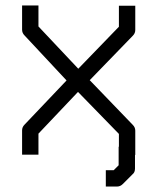

<svg xmlns="http://www.w3.org/2000/svg" viewBox="-20 -618 580 704"><path d="M266 -281 121 -128V-51H61V-140Q61 -152 70 -161L224 -323L70 -488Q61 -497 61 -509V-598H121V-521L267 -366L416 -520V-597H476V-508Q476 -496 467 -487L309 -324L467 -160Q476 -151 476 -139V-50H475V0Q475 14 466 21L430 57Q421 66 409 66H368V36V6H397L415 -12V-80H416V-127Z"/></svg>

Font: IBM 3270
Style: Regular
Weight: 400
Monospace: yes
Version: Version 2.3.1